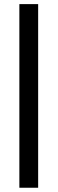

<svg xmlns="http://www.w3.org/2000/svg" viewBox="-20 -718 277 924"><path d="M163.6 -698.2V185.5H73.2V-698.2Z"/></svg>

Font: Voltera
Style: Regular
Weight: 400
Designer: Bernd Montag
Version: Version 1.301